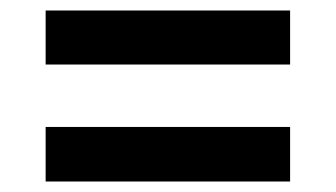

<svg xmlns="http://www.w3.org/2000/svg" viewBox="-20 -488 640 366"><path d="M533 -365V-468H67V-365ZM533 -142V-246H67V-142Z"/></svg>

Font: IBM Plex Thai SemiBold
Style: Regular
Weight: 600
Designer: Mike Abbink, Paul van der Laan, Pieter van Rosmalen, Ben Mitchell, Mark Frömberg
Foundry: Bold Monday
Version: Version 1.0